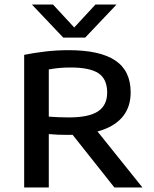

<svg xmlns="http://www.w3.org/2000/svg" viewBox="-20 -822 677 842"><path d="M86 0V-581.5Q127.5 -590 177.8 -596Q228 -602 280.5 -602Q417.5 -602 485.2 -557Q553 -512 553 -417Q553 -355.5 521 -314Q489 -272.5 427.5 -251.5Q366 -230.5 278.5 -230.5Q256 -230.5 235.5 -231.2Q215 -232 194 -234V0ZM481.5 0 261 -278H381.5L604.5 0ZM281 -307Q370 -307 410 -333.8Q450 -360.5 450 -416Q450 -475.5 411.8 -500.8Q373.5 -526 290 -526Q262 -526 238.8 -523.8Q215.5 -521.5 194 -517.5V-310.5Q218 -309 236 -308Q254 -307 281 -307ZM257.5 -657 120 -802H212.5L317 -689H294L398.5 -802H491L353.5 -657Z"/></svg>

Font: Encode Sans SC SemiExpanded Medium
Style: Regular
Weight: 500
Width: 6
Designer: Multiple Designers
Foundry: Impallari Type
Version: Version 3.002